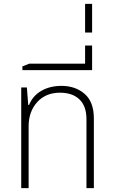

<svg xmlns="http://www.w3.org/2000/svg" viewBox="-20 -966 583 986"><path d="M89 0V-517H118L125 -427H129Q149 -475 193 -500Q237 -525 296 -525Q367 -525 414.5 -484Q462 -443 462 -358V0H424V-354Q424 -421 388 -455.5Q352 -490 288 -490Q215 -490 171 -441.5Q127 -393 127 -317V0Z M95 -606V-625L130 -639H417V-732H453V-606Z M417 -799V-946H453V-799Z"/></svg>

Font: Noto Sans Thai UI SemCond ExtLt
Style: Regular
Weight: 200
Width: 4
Designer: Monotype Design Team
Foundry: Monotype Imaging Inc.
Version: Version 2.000